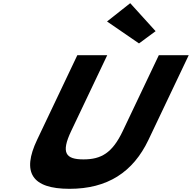

<svg xmlns="http://www.w3.org/2000/svg" viewBox="-20 -1172 1206 1207"><path d="M798.6 -1152 652.9 -1037 853.8 -899 958.2 -976ZM978.4 -825H1166.4L913.4 -293C816.5 -89 655 15 416.9 15C178.7 15 116.2 -89 213.2 -293L466.1 -825H654.1L427.3 -348C361.7 -210 393.5 -170 504.8 -170C616.1 -170 686 -210 751.6 -348Z"/></svg>

Font: Hussar
Style: BdSuprExtOblFive
Weight: 700
Foundry: Cannot Into Space Fonts
Version: Version 2.00